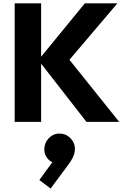

<svg xmlns="http://www.w3.org/2000/svg" viewBox="-20 -726 744 1144"><path d="M495 0 208.5 -368 485.5 -706H679.5L367.5 -339V-402.5L690 0ZM67.5 0V-706H225V0ZM281.5 397.5 214.5 346.5 305 222.5 352 217Q342.5 230 331 238.2Q319.5 246.5 307 244.5Q278.5 240 259 212.8Q239.5 185.5 245 149.5Q251 111.5 280.8 88.2Q310.5 65 349.5 71Q386 77 408.8 108Q431.5 139 425 178Q423 193.5 413.5 213.5Q404 233.5 381 263.5Z"/></svg>

Font: Outfit Thin
Style: Regular
Weight: 100
Designer: Rodrigo Fuenzalida
Foundry: fragTYPE
Version: Version 1.100;gftools[0.9.27]